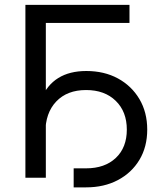

<svg xmlns="http://www.w3.org/2000/svg" viewBox="-20 -748 688 808"><path d="M524.9 -727.5V-651.4H172.9V0H86.9V-727.5ZM290 40.5V-39.6H342.3Q420.9 -39.6 467.3 -83.3Q513.7 -127 513.7 -202.6Q513.7 -278.3 467 -323.7Q420.4 -369.1 342.3 -369.1Q262.7 -369.1 216.8 -321Q170.9 -272.9 170.9 -189.9H129.9Q129.9 -274.4 153.8 -332.3Q177.7 -390.1 225.3 -419.7Q272.9 -449.2 343.3 -449.2Q418.5 -449.2 476.1 -418Q533.7 -386.7 566.7 -331.1Q599.6 -275.4 599.6 -202.6Q599.6 -129.9 566.7 -75.2Q533.7 -20.5 475.8 10Q418 40.5 342.3 40.5Z"/></svg>

Font: V-Inter
Style: Regular-375
Weight: 375
Designer: Rasmus Andersson
Foundry: rsms
Version: Version 4.000;git-4146feb